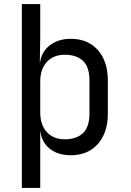

<svg xmlns="http://www.w3.org/2000/svg" viewBox="-20 -750 640 940"><path d="M87 170V-59H177V170ZM327 10Q259 10 218 -26.5Q177 -63 177 -126L195 -105H177V0H87V-730H177V-570L175 -445H195L175 -424Q175 -486 217.5 -523Q260 -560 327 -560Q410 -560 459 -505Q508 -450 508 -355V-194Q508 -100 459 -45Q410 10 327 10ZM297 -68Q354 -68 386 -98Q418 -128 418 -195V-355Q418 -423 386 -452.5Q354 -482 297 -482Q242 -482 209.5 -447Q177 -412 177 -350V-200Q177 -138 209.5 -103Q242 -68 297 -68Z"/></svg>

Font: Pitagon Sans Mono
Style: Regular
Weight: 400
Monospace: yes
Designer: Travis Tran
Foundry: Pitagon
Version: Version 1.001;gftools[0.9.26]